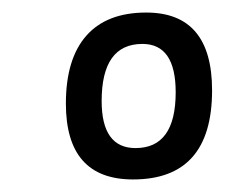

<svg xmlns="http://www.w3.org/2000/svg" viewBox="-20 -727 377 306"><path d="M192 -441Q85 -441 85 -562Q85 -633 117.5 -670Q150 -707 213 -707Q318 -707 318 -583Q318 -441 192 -441ZM196 -491Q260 -491 260 -580Q260 -657 207 -657Q142 -657 142 -566Q142 -491 196 -491Z"/></svg>

Font: Asap Medium
Style: Italic
Weight: 500
Italic angle: -6°
Designer: Pablo Cosgaya
Foundry: Omnibus-Type
Version: Version 3.001; ttfautohint (v1.8.3)